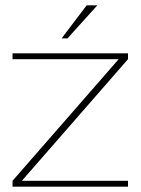

<svg xmlns="http://www.w3.org/2000/svg" viewBox="-20 -700 527 720"><path d="M27 -500V-478H425L27 -22V0H460V-22H62L460 -478V-500ZM211 -556H233L345 -680H305Z"/></svg>

Font: LT Wave Thin
Style: Regular
Weight: 100
Designer: Daniel Lyons
Version: Version 2.5 (Glyphs App)